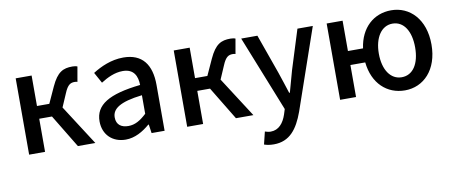

<svg xmlns="http://www.w3.org/2000/svg" viewBox="-69 -849 3226 1365"><g transform="rotate(-10 1544.5 -167.0)"><path d="M87 0H202V-239H294L439 0H565L379 -289L420 -384C445 -445 467 -453 496 -453C504 -453 509 -452 515 -450L534 -558C525 -562 511 -564 498 -564C432 -564 389 -545 344 -447L291 -331H202V-551H87Z M783 14C849 14 908 -20 958 -63H962L971 0H1065V-331C1065 -478 1002 -564 865 -564C777 -564 700 -528 643 -492L686 -414C733 -444 787 -470 845 -470C926 -470 949 -414 950 -351C721 -326 621 -265 621 -146C621 -49 688 14 783 14ZM818 -78C769 -78 732 -100 732 -155C732 -216 787 -258 950 -277V-143C905 -101 866 -78 818 -78Z M1228 0H1343V-239H1435L1580 0H1706L1520 -289L1561 -384C1586 -445 1608 -453 1637 -453C1645 -453 1650 -452 1656 -450L1675 -558C1666 -562 1652 -564 1639 -564C1573 -564 1530 -545 1485 -447L1432 -331H1343V-551H1228Z M1814 230C1929 230 1987 151 2030 33L2232 -551H2121L2032 -267C2018 -217 2003 -163 1989 -112H1984C1967 -164 1950 -218 1933 -267L1832 -551H1715L1933 -4L1921 34C1901 93 1866 137 1807 137C1792 137 1776 132 1766 129L1744 219C1763 226 1785 230 1814 230Z M2792 -82C2712 -82 2660 -158 2660 -275C2660 -391 2712 -469 2792 -469C2874 -469 2922 -391 2922 -275C2922 -158 2874 -82 2792 -82ZM2799 14C2933 14 3040 -92 3040 -275C3040 -458 2933 -564 2799 -564C2673 -564 2576 -478 2556 -332H2447V-551H2332V0H2447V-231H2554C2570 -77 2669 14 2799 14Z"/></g></svg>

Font: GenYoGothic2 TW M
Style: Regular
Weight: 500
Version: Version 2.100;PS 2.1;hotconv 16.6.51;makeotf.lib2.5.65220 DE